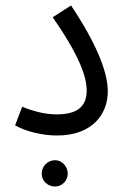

<svg xmlns="http://www.w3.org/2000/svg" viewBox="-20 -489 453 700"><path d="M35 -32C73 -10 134 5 188 5C317 5 373 -73 373 -156C373 -224 334 -327 239 -469L172 -426C286 -263 296 -193 296 -159C296 -99 260 -72 186 -72C144 -72 99 -84 61 -100ZM181 191C206 191 227 170 227 144C227 118 206 95 181 95C153 95 132 118 132 144C132 170 153 191 181 191Z"/></svg>

Font: Noto Sans Arabic UI Cn
Style: Regular
Weight: 400
Width: 3
Designer: Monotype Design Team, Nadine Chahine and Nizar Qandah
Foundry: Monotype Imaging Inc.
Version: Version 2.010